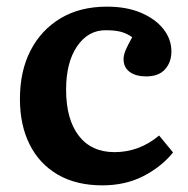

<svg xmlns="http://www.w3.org/2000/svg" viewBox="-20 -544 566 578"><path d="M288 14Q210 14 154.5 -18Q99 -50 69.5 -108.5Q40 -167 40 -246Q40 -330 72 -392Q104 -454 162.5 -489Q221 -524 302 -524Q361 -524 404.5 -505.5Q448 -487 472 -456.5Q496 -426 496 -389Q496 -357 477 -335.5Q458 -314 420 -314Q389 -314 370.5 -327.5Q352 -341 352 -366Q352 -378 358 -392.5Q364 -407 378 -432Q361 -444 343 -448.5Q325 -453 298 -453Q245 -453 212 -404.5Q179 -356 179 -274Q179 -185 217 -135.5Q255 -86 325 -86Q399 -86 459 -136L501 -85Q465 -41 411 -13.5Q357 14 288 14Z"/></svg>

Font: Literata SemiBold
Style: Regular
Weight: 600
Designer: Latin by Veronika Burian and Jose Scaglione. Greek by Irene Vlachou. Cyrillic by Vera Evstafieva.
Foundry: TypeTogether
Version: Version 3.103; ttfautohint (v1.8.4.7-5d5b);gftools[0.9.29]